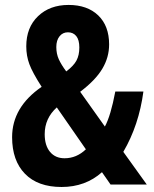

<svg xmlns="http://www.w3.org/2000/svg" viewBox="-20 -744 621 774"><path d="M391.1 -49.8Q324.2 9.8 228.3 9.8Q132.3 9.8 80.6 -43.5Q28.8 -96.7 28.8 -190.9Q28.8 -312 147.9 -394Q110.8 -451.7 98.4 -485.4Q85.9 -519 85.9 -557.1Q85.9 -633.3 133.3 -678.7Q180.7 -724.1 256.3 -724.1Q332 -724.1 376 -681.9Q419.9 -639.6 419.9 -564.9Q419.9 -512.7 392.3 -466.6Q364.7 -420.4 303.2 -374L402.8 -233.9Q426.3 -276.9 444.8 -375H558.1Q540 -239.3 477.1 -131.8L571.8 0H425.8ZM247.1 -456.1Q276.9 -478.5 288.3 -500Q299.8 -521.5 299.8 -552.5Q299.8 -583.5 287.4 -598.6Q274.9 -613.8 253.9 -613.8Q232.9 -613.8 220 -597.7Q207 -581.5 207 -554.4Q207 -527.3 217 -505.1Q227.1 -482.9 247.1 -456.1ZM160.2 -203.1Q160.2 -157.7 181.6 -131.8Q203.1 -106 240.2 -106Q288.6 -106 326.2 -142.1L209 -311Q160.2 -267.1 160.2 -203.1Z"/></svg>

Font: Open Sans Hebrew Condensed
Style: Bold
Weight: 700
Width: 3
Foundry: Ascender Corporation, Yanek Iontef
Version: Version 2.001;PS 002.001;hotconv 1.0.70;makeotf.lib2.5.58329